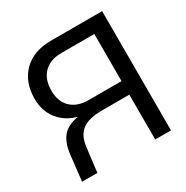

<svg xmlns="http://www.w3.org/2000/svg" viewBox="-151 -778 880 907"><g transform="rotate(-30 289.0 -325.0)"><path d="M292 -244.5Q218 -244.5 182.8 -217.8Q147.5 -191 140.5 -131.5L124.5 0H41L57 -141Q64.5 -201 92 -233.5Q119.5 -266 177.5 -275.5Q115.5 -292 79 -338.2Q42.5 -384.5 42.5 -451Q42.5 -541.5 96.8 -596Q151 -650.5 248 -650.5H526V0H440V-244.5ZM260.5 -575.5Q199.5 -575.5 165 -541.2Q130.5 -507 130.5 -444.5Q130.5 -385 165 -351.8Q199.5 -318.5 260.5 -318.5H440V-575.5Z"/></g></svg>

Font: Overused Grotesk
Style: Regular
Weight: 450
Version: Version 0.004